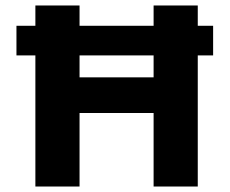

<svg xmlns="http://www.w3.org/2000/svg" viewBox="-20 -680 837 700"><path d="M109 0V-478H40V-586H109V-660H270V-586H540V-660H701V-586H757V-478H701V0H540V-268H270V0ZM270 -398H540V-478H270Z"/></svg>

Font: Bricolage Grotesque 10pt ExtraBold
Style: Regular
Weight: 800
Designer: Mathieu Triay
Foundry: Atelier Triay
Version: Version 1.000; ttfautohint (v1.8.4.7-5d5b);gftools[0.9.32]